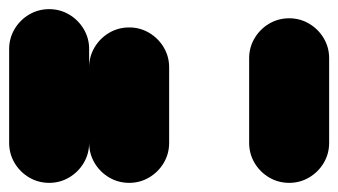

<svg xmlns="http://www.w3.org/2000/svg" viewBox="-20 -400 740 420"><path d="M0 -87.7H175V-292.7H0ZM87.7 -175Q63.7 -175 43.7 -163.2Q23.7 -151.3 11.8 -131.3Q0 -111.3 0 -87.7Q0 -63.7 11.8 -43.7Q23.7 -23.7 43.7 -11.8Q63.7 0 87.7 0Q111.3 0 131.3 -11.8Q151.3 -23.7 163.2 -43.7Q175 -63.7 175 -87.7Q175 -111.3 163.2 -131.3Q151.3 -151.3 131.3 -163.2Q111.3 -175 87.7 -175ZM87.7 -380Q63.7 -380 43.7 -368.2Q23.7 -356.3 11.8 -336.3Q0 -316.3 0 -292.7Q0 -268.7 11.8 -248.7Q23.7 -228.7 43.7 -216.8Q63.7 -205 87.7 -205Q111.3 -205 131.3 -216.8Q151.3 -228.7 163.2 -248.7Q175 -268.7 175 -292.7Q175 -316.3 163.2 -336.3Q151.3 -356.3 131.3 -368.2Q111.3 -380 87.7 -380Z M175 -87.7H350V-252.7H175ZM262.7 -175Q238.7 -175 218.7 -163.2Q198.7 -151.3 186.8 -131.3Q175 -111.3 175 -87.7Q175 -63.7 186.8 -43.7Q198.7 -23.7 218.7 -11.8Q238.7 0 262.7 0Q286.3 0 306.3 -11.8Q326.3 -23.7 338.2 -43.7Q350 -63.7 350 -87.7Q350 -111.3 338.2 -131.3Q326.3 -151.3 306.3 -163.2Q286.3 -175 262.7 -175ZM262.7 -340Q238.7 -340 218.7 -328.2Q198.7 -316.3 186.8 -296.3Q175 -276.3 175 -252.7Q175 -228.7 186.8 -208.7Q198.7 -188.7 218.7 -176.8Q238.7 -165 262.7 -165Q286.3 -165 306.3 -176.8Q326.3 -188.7 338.2 -208.7Q350 -228.7 350 -252.7Q350 -276.3 338.2 -296.3Q326.3 -316.3 306.3 -328.2Q286.3 -340 262.7 -340Z M350 0Q350 0 350 0Q350 0 350 0Q350 0 350 0Q350 0 350 0H525Q525 0 525 0Q525 0 525 0Q525 0 525 0Q525 0 525 0Z M525 -87.7H700V-272.7H525ZM612.7 -175Q588.7 -175 568.7 -163.2Q548.7 -151.3 536.8 -131.3Q525 -111.3 525 -87.7Q525 -63.7 536.8 -43.7Q548.7 -23.7 568.7 -11.8Q588.7 0 612.7 0Q636.3 0 656.3 -11.8Q676.3 -23.7 688.2 -43.7Q700 -63.7 700 -87.7Q700 -111.3 688.2 -131.3Q676.3 -151.3 656.3 -163.2Q636.3 -175 612.7 -175ZM612.7 -360Q588.7 -360 568.7 -348.2Q548.7 -336.3 536.8 -316.3Q525 -296.3 525 -272.7Q525 -248.7 536.8 -228.7Q548.7 -208.7 568.7 -196.8Q588.7 -185 612.7 -185Q636.3 -185 656.3 -196.8Q676.3 -208.7 688.2 -228.7Q700 -248.7 700 -272.7Q700 -296.3 688.2 -316.3Q676.3 -336.3 656.3 -348.2Q636.3 -360 612.7 -360Z"/></svg>

Font: Wavefont Thin
Style: Regular
Weight: 100
Monospace: yes
Version: Version 3.005;gftools[0.9.33]